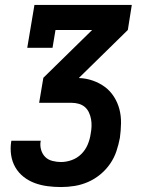

<svg xmlns="http://www.w3.org/2000/svg" viewBox="-20 -550 640 775"><path d="M226 205Q199 205 172 201.5Q145 198 120.5 189Q96 180 75.5 164Q55 148 42 125.5Q29 103 25 76.5Q21 50 25 23Q25 22 25.5 20.5Q26 19 26 18H145Q145 19 144.5 19.5Q144 20 144 20Q141 38 146 55Q151 72 162.5 83.5Q174 95 191.5 99.5Q209 104 226 104Q248 104 270 96Q292 88 308.5 71.5Q325 55 334 33.5Q343 12 346 -10Q349 -25 349.5 -40Q350 -55 347.5 -69Q345 -83 339 -96Q333 -109 322.5 -118Q312 -127 298 -131Q284 -135 269 -135H138L155 -236L352 -429H204L192 -357H90L119 -530H512L496 -429L299 -236V-235Q328 -234 355 -224.5Q382 -215 403.5 -199Q425 -183 440 -159.5Q455 -136 462 -109Q469 -82 468.5 -52.5Q468 -23 464 6Q459 33 450 60Q441 87 424.5 111Q408 135 385 154Q362 173 335.5 184.5Q309 196 281.5 200.5Q254 205 226 205Z"/></svg>

Font: Iosevka Slab Extended
Style: Bold Italic
Weight: 700
Width: 7
Italic angle: -9°
Monospace: yes
Designer: Belleve Invis
Foundry: Belleve Invis
Version: Version 11.1.0; ttfautohint (v1.8.3)